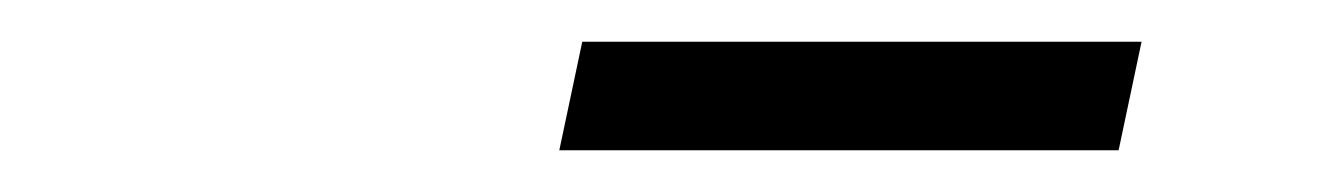

<svg xmlns="http://www.w3.org/2000/svg" viewBox="-20 -703 640 92"><path d="M248 -631 259 -683H527L516 -631Z"/></svg>

Font: Red Hat Mono
Style: Italic
Weight: 400
Italic angle: -12°
Monospace: yes
Designer: Pentagram, MCKL
Foundry: MCKL
Version: Version 1.030